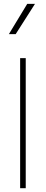

<svg xmlns="http://www.w3.org/2000/svg" viewBox="-20 -985 240 1005"><path d="M122.6 -964.8 26.4 -806.2H62L163.1 -964.8ZM114.7 0V-680.7H85.4V0Z"/></svg>

Font: Estedad-FD-VF Thin
Style: Regular
Weight: 100
Designer: Amin Abedi
Version: Version 5.0